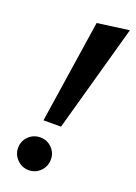

<svg xmlns="http://www.w3.org/2000/svg" viewBox="-145 -811 619 876"><g transform="rotate(20 164.0 -373.0)"><path d="M174 -731 328 -752 183 -231H98ZM32 -74Q32 -107 55.5 -130Q79 -153 112 -153Q145 -153 168 -130Q191 -107 191 -74Q191 -41 168 -17.5Q145 6 112 6Q79 6 55.5 -17.5Q32 -41 32 -74Z"/></g></svg>

Font: Lobster
Style: Regular
Weight: 400
Designer: Impallari Type
Foundry: Impallari Type
Version: Version 2.100